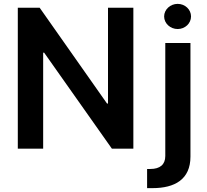

<svg xmlns="http://www.w3.org/2000/svg" viewBox="-20 -768 1072 992"><path d="M669 -728H538V-233H533L185 -728H72V0H203V-496H208L558 0H669ZM740 204H768C883 204 964 159 964 41V-546H834V38C834 82 807 105 757 105H740ZM828 -683C828 -647 860 -618 898 -618C936 -618 967 -647 967 -683C967 -719 936 -748 898 -748C860 -748 828 -719 828 -683Z"/></svg>

Font: Wafeq Semi Bold
Style: Regular
Weight: 600
Designer: Rasmus Andersson & Azza Alameddine
Foundry: Google & TypeTogether
Version: Version 3.000;January 28, 2025;FontCreator 15.0.0.3014 64-bi